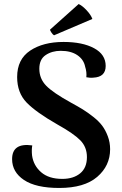

<svg xmlns="http://www.w3.org/2000/svg" viewBox="-20 -918 603 952"><path d="M438 -824 248 -743Q242 -746 235 -756.5Q228 -767 228 -771L370 -898Q388 -890 409.5 -867Q431 -844 438 -824ZM274 14Q158 14 99 -25.5Q40 -65 40 -129Q40 -211 140 -197Q136 -175 139 -147Q146 -97 184 -64Q222 -31 289 -31Q344 -31 377.5 -58.5Q411 -86 411 -139Q411 -189 378 -222.5Q345 -256 266 -300Q159 -361 112 -409.5Q65 -458 65 -536Q65 -624 129.5 -667Q194 -710 295 -710Q389 -710 446.5 -679Q504 -648 504 -591Q504 -536 443 -533Q428 -531 408 -535Q411 -560 402 -588Q395 -623 363.5 -644.5Q332 -666 281 -666Q238 -666 206.5 -645Q175 -624 175 -577Q175 -528 209 -493Q243 -458 332 -409Q367 -390 390.5 -375.5Q414 -361 442 -339Q470 -317 486.5 -295Q503 -273 514.5 -242.5Q526 -212 526 -178Q526 -96 462 -41Q398 14 274 14Z"/></svg>

Font: Arima Koshi Semi Bold
Style: Regular
Weight: 600
Designer: Joana Correia and Natanael Gama
Foundry: NDISCOVER
Version: Version 1.019;PS 001.019;hotconv 1.0.88;makeotf.lib2.5.64775